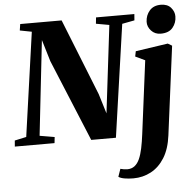

<svg xmlns="http://www.w3.org/2000/svg" viewBox="-79 -851 1177 1173"><g transform="rotate(-5 509.5 -265.0)"><path d="M-13.5 0 -10.5 -37 61 -52.5 151 -690 78.5 -704 84.5 -743H338.5L525 -274.5L562 -153.5L626.5 -690L545.5 -704.5L549.5 -743H784.5L781.5 -704.5L705.5 -690L606.5 0H455L248 -501L208 -634L143 -52.5L234 -37L230 0ZM927 14Q916.5 96 883 149.8Q849.5 203.5 799.8 230Q750 256.5 691.5 256.5Q662.5 256.5 637.8 252.2Q613 248 600.5 239L617 191.5Q625.5 194 637.5 196Q649.5 198 658.5 198Q685.5 198 704 183.8Q722.5 169.5 734.5 142.8Q746.5 116 754.5 77.8Q762.5 39.5 768.5 -8L826 -456L767 -484L773.5 -516L972 -545.5L997.5 -530.5ZM935 -609.5Q899.5 -609.5 876.8 -634.2Q854 -659 855 -689.5Q856.5 -729 881 -757.2Q905.5 -785.5 950 -785.5Q991 -785.5 1012.2 -760.8Q1033.5 -736 1033 -707Q1033 -668 1009 -638.8Q985 -609.5 935 -609.5Z"/></g></svg>

Font: Merriweather 72pt Black
Style: Italic
Weight: 900
Italic angle: -7.8°
Version: Version 2.101